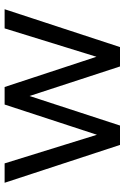

<svg xmlns="http://www.w3.org/2000/svg" viewBox="126 -666 540 832"><g transform="rotate(-90 396.0 -250.0)"><path d="M20 -500H104L228 -100L359 -500H435L566 -102L689 -500H772L608 0H524L396 -392L268 0H184Z"/></g></svg>

Font: NT Somic
Style: Regular
Weight: 400
Designer: Ravid Balaliev — lead type designer, mastering
Michael Voronin — secret advisor, marketing
Ivan Kovalenko — best boy
Foundry: NT Type
Version: Version 0.7